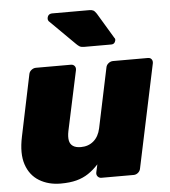

<svg xmlns="http://www.w3.org/2000/svg" viewBox="-54 -807 765 866"><g transform="rotate(-5 328.5 -374.0)"><path d="M186 10Q131 10 89.5 -15Q48 -40 31 -90Q14 -140 30 -216L88 -494Q90 -505 99.5 -512.5Q109 -520 120 -520H278Q289 -520 295 -512.5Q301 -505 299 -494L241 -223Q236 -198 239 -181Q242 -164 255 -155Q268 -146 291 -146Q325 -146 348.5 -166Q372 -186 380 -223L437 -494Q439 -505 448.5 -512.5Q458 -520 469 -520H627Q638 -520 643.5 -512.5Q649 -505 647 -494L548 -26Q546 -15 537 -7.5Q528 0 517 0H371Q361 0 354.5 -7.5Q348 -15 350 -26L358 -62Q336 -38 312 -22Q288 -6 258 2Q228 10 186 10ZM346 -595Q331 -595 324 -599.5Q317 -604 310 -611L195 -725Q191 -731 192 -738Q195 -758 215 -758H382Q394 -758 400.5 -754.5Q407 -751 415 -739L484 -624Q489 -619 487 -611Q483 -595 468 -595Z"/></g></svg>

Font: Rubik Light ExtraBold
Style: Italic
Weight: 800
Italic angle: -12°
Version: Version 2.104